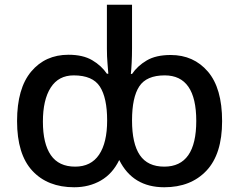

<svg xmlns="http://www.w3.org/2000/svg" viewBox="-20 -780 1009 810"><path d="M293 10Q181 10 116.5 -59.5Q52 -129 52 -269Q52 -407 111.5 -478Q171 -549 269 -549Q330 -549 369 -526Q408 -503 431 -469H437Q436 -485 433.5 -513Q431 -541 431 -575V-760H537V-577Q537 -544 535.5 -515Q534 -486 532 -468H537Q560 -502 599 -525Q638 -548 700 -548Q797 -548 857 -478Q917 -408 917 -269Q917 -130 851 -60Q785 10 673 10Q540 10 483 -105Q455 -47 405.5 -18.5Q356 10 293 10ZM297 -77Q364 -77 398 -127.5Q432 -178 432 -272Q432 -367 401.5 -414.5Q371 -462 291 -462Q227 -462 194 -410.5Q161 -359 161 -267Q161 -174 194.5 -125.5Q228 -77 297 -77ZM673 -77Q808 -77 808 -270Q808 -462 675 -462Q598 -462 567.5 -415.5Q537 -369 537 -272Q537 -174 570 -125.5Q603 -77 673 -77Z"/></svg>

Font: Noto Sans Medium
Style: Regular
Weight: 500
Designer: Monotype Design Team
Foundry: Monotype Imaging Inc.
Version: Version 2.007